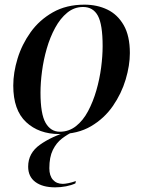

<svg xmlns="http://www.w3.org/2000/svg" viewBox="-20 -566 615 825"><path d="M235 10Q147 10 92 -41.5Q37 -93 37 -198Q37 -254 55.5 -314.5Q74 -375 111.5 -427.5Q149 -480 207 -513Q265 -546 343 -546Q397 -546 441 -525Q485 -504 511.5 -458Q538 -412 538 -338Q538 -285 520 -224.5Q502 -164 465 -110.5Q428 -57 371 -23.5Q314 10 235 10ZM237 0Q276 0 306.5 -24Q337 -48 358.5 -88.5Q380 -129 394 -177.5Q408 -226 414.5 -275.5Q421 -325 421 -368Q421 -461 400.5 -498.5Q380 -536 337 -536Q299 -536 269 -511.5Q239 -487 217 -446.5Q195 -406 181 -357.5Q167 -309 160.5 -259.5Q154 -210 154 -168Q154 -76 176 -38Q198 0 237 0ZM217 239Q163 239 132 216Q101 193 101 150Q101 92 151.5 56Q202 20 277 -2H298Q270 11 246 29.5Q222 48 207 78.5Q192 109 192 157Q192 189 207.5 206.5Q223 224 250 224Q259 224 274 221Q289 218 306 212L304 222Q287 230 264 234.5Q241 239 217 239Z"/></svg>

Font: Noto Serif Display Medium
Style: Italic
Weight: 500
Italic angle: -12°
Designer: Monotype Design Team
Foundry: Monotype Imaging Inc.
Version: Version 2.009